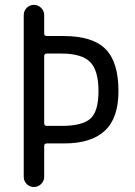

<svg xmlns="http://www.w3.org/2000/svg" viewBox="-20 -750 540 770"><path d="M157.2 -524.4V-255.9Q157.2 -245.1 168 -245.1H226.6Q310.5 -245.1 342.8 -274.4Q375 -303.7 375 -384.8Q375 -467.8 341.3 -501.5Q307.6 -535.2 226.6 -535.2H168Q157.2 -535.2 157.2 -524.4ZM75.2 -41V-689.5Q75.2 -706.1 86.9 -718.3Q98.6 -730.5 115.7 -730.5Q132.8 -730.5 145 -718.3Q157.2 -706.1 157.2 -689.5V-616.2Q157.2 -605.5 168 -605.5H235.4Q351.6 -605.5 403.3 -553.2Q455.1 -501 455.1 -384.8Q455.1 -276.4 400.4 -225.6Q345.7 -174.8 237.3 -174.8H168Q157.2 -174.8 157.2 -164.1V-41Q157.2 -24.4 145 -12.2Q132.8 0 115.7 0Q98.6 0 86.9 -12.2Q75.2 -24.4 75.2 -41Z"/></svg>

Font: Rounded-X Mgen+ 2m regular
Style: Regular
Weight: 400
Designer: [Source Han Sans]
Ryoko NISHIZUKA  (kana & ideographs); Paul D. Hunt (Latin, Greek & Cyrillic); Wenlong ZHANG  (bopomofo
Version: Version 1.059.20150602